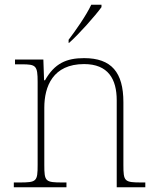

<svg xmlns="http://www.w3.org/2000/svg" viewBox="-20 -786 657 806"><path d="M268 -619V-606H270C311 -642 381 -721 406 -756V-766H363C342 -721 297 -657 268 -619ZM38 0H259V-20H243C170 -20 166 -24 166 -94V-334C166 -423 202 -517 333 -517C434 -517 470 -454 470 -365V0H590V-20H575C502 -20 498 -24 498 -94V-357C498 -482 448 -542 333 -542C259 -542 209 -520 169 -449H165L162 -536H43V-516H71C131 -516 138 -511 138 -442V-94C138 -24 134 -20 61 -20H38Z"/></svg>

Font: Noto Serif Gurmukhi Thin
Style: Regular
Weight: 100
Designer: Vaibhav Singh and the Monotype Design Team
Foundry: Monotype Imaging Inc.
Version: Version 2.004